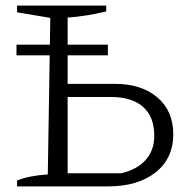

<svg xmlns="http://www.w3.org/2000/svg" viewBox="-20 -667 682 687"><path d="M41 0V-21Q81 -38 151 -43L160 -603L41 -623V-647H360V-626Q289 -609 222 -604V-367H391Q486 -367 543 -318.5Q600 -270 600 -187Q600 -100 536.5 -50Q473 0 366 0ZM222 -47H413Q470 -60 501 -94.5Q532 -129 532 -181Q532 -249 492 -284.5Q452 -320 377 -320H222ZM39 -507.1H366V-469.1H39Z"/></svg>

Font: Piazzolla SC Light
Style: Regular
Weight: 300
Designer: Juan Pablo del Peral
Foundry: Huerta Tipografica
Version: Version 1.330